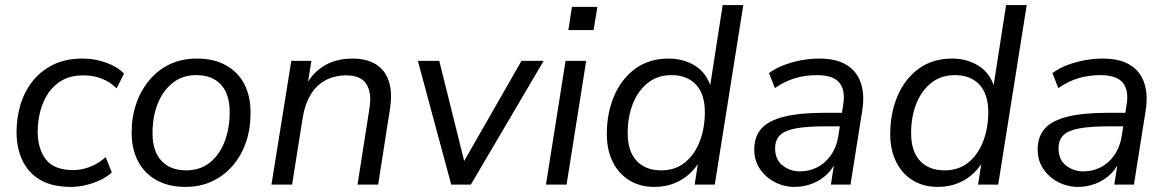

<svg xmlns="http://www.w3.org/2000/svg" viewBox="-20 -725 4585 754"><path d="M258 9Q186 9 139 -18Q92 -45 68.5 -94Q45 -143 45 -207Q45 -261 60 -312.5Q75 -364 107 -405Q139 -446 188 -470.5Q237 -495 305 -495Q353 -495 397 -479Q441 -463 467 -436L438 -378Q413 -403 380 -416Q347 -429 308 -429Q259 -429 225 -410Q191 -391 169.5 -359Q148 -327 138 -287.5Q128 -248 128 -208Q128 -140 160.5 -98.5Q193 -57 268 -57Q299 -57 332.5 -69.5Q366 -82 395 -108L419 -48Q400 -30 373 -17.5Q346 -5 316.5 2Q287 9 258 9Z M708 9Q643 9 595.5 -17Q548 -43 522.5 -91Q497 -139 497 -205Q497 -267 515.5 -319.5Q534 -372 568 -412Q602 -452 648.5 -473.5Q695 -495 754 -495Q819 -495 866.5 -469Q914 -443 939 -395.5Q964 -348 964 -281Q964 -219 946 -166.5Q928 -114 894 -74.5Q860 -35 813 -13Q766 9 708 9ZM711 -56Q766 -56 804.5 -87Q843 -118 862.5 -170Q882 -222 882 -284Q882 -356 847.5 -393Q813 -430 751 -430Q696 -430 657.5 -399Q619 -368 599 -317Q579 -266 579 -202Q579 -131 614 -93.5Q649 -56 711 -56Z M1046 0 1124 -486H1203L1185 -376H1175Q1200 -433 1248.5 -464Q1297 -495 1364 -495Q1418 -495 1454.5 -473.5Q1491 -452 1506.5 -407.5Q1522 -363 1511 -294L1465 0H1384L1430 -294Q1438 -339 1430 -369Q1422 -399 1400 -414Q1378 -429 1340 -429Q1292 -429 1256 -408.5Q1220 -388 1198.5 -351Q1177 -314 1169 -264L1127 0Z M1752 0 1621 -486H1705L1811 -60H1784L2028 -486H2115L1829 0Z M2212 -607 2226 -698H2326L2311 -607ZM2124 0 2201 -486H2282L2205 0Z M2550 9Q2494 9 2452 -16.5Q2410 -42 2386.5 -89Q2363 -136 2363 -199Q2363 -280 2391.5 -347.5Q2420 -415 2474.5 -455Q2529 -495 2606 -495Q2665 -495 2711 -466Q2757 -437 2774 -376L2767 -377L2818 -705H2899L2787 0H2708L2724 -103H2734Q2716 -69 2689.5 -44Q2663 -19 2627.5 -5Q2592 9 2550 9ZM2576 -56Q2632 -56 2670 -87Q2708 -118 2728 -170Q2748 -222 2748 -284Q2748 -356 2713 -393Q2678 -430 2617 -430Q2562 -430 2523.5 -399Q2485 -368 2465 -317Q2445 -266 2445 -202Q2445 -131 2480 -93.5Q2515 -56 2576 -56Z M3101 9Q3059 9 3022.5 -10Q2986 -29 2964 -62Q2942 -95 2942 -137Q2942 -189 2970.5 -220.5Q2999 -252 3060 -267Q3121 -282 3217 -282H3297L3289 -229H3228Q3151 -229 3106.5 -221Q3062 -213 3043 -194Q3024 -175 3024 -142Q3024 -98 3053.5 -75Q3083 -52 3121 -52Q3158 -52 3189.5 -68Q3221 -84 3243 -115.5Q3265 -147 3272 -190L3291 -312Q3301 -370 3276.5 -400Q3252 -430 3188 -430Q3143 -430 3102.5 -418Q3062 -406 3023 -379L3000 -438Q3024 -456 3056 -468.5Q3088 -481 3124.5 -488Q3161 -495 3197 -495Q3265 -495 3305.5 -469.5Q3346 -444 3361 -398Q3376 -352 3366 -290L3320 0H3243L3260 -110H3270Q3257 -70 3230.5 -43.5Q3204 -17 3170 -4Q3136 9 3101 9Z M3663 9Q3607 9 3565 -16.5Q3523 -42 3499.5 -89Q3476 -136 3476 -199Q3476 -280 3504.5 -347.5Q3533 -415 3587.5 -455Q3642 -495 3719 -495Q3778 -495 3824 -466Q3870 -437 3887 -376L3880 -377L3931 -705H4012L3900 0H3821L3837 -103H3847Q3829 -69 3802.5 -44Q3776 -19 3740.5 -5Q3705 9 3663 9ZM3689 -56Q3745 -56 3783 -87Q3821 -118 3841 -170Q3861 -222 3861 -284Q3861 -356 3826 -393Q3791 -430 3730 -430Q3675 -430 3636.5 -399Q3598 -368 3578 -317Q3558 -266 3558 -202Q3558 -131 3593 -93.5Q3628 -56 3689 -56Z M4214 9Q4172 9 4135.5 -10Q4099 -29 4077 -62Q4055 -95 4055 -137Q4055 -189 4083.5 -220.5Q4112 -252 4173 -267Q4234 -282 4330 -282H4410L4402 -229H4341Q4264 -229 4219.5 -221Q4175 -213 4156 -194Q4137 -175 4137 -142Q4137 -98 4166.5 -75Q4196 -52 4234 -52Q4271 -52 4302.5 -68Q4334 -84 4356 -115.5Q4378 -147 4385 -190L4404 -312Q4414 -370 4389.5 -400Q4365 -430 4301 -430Q4256 -430 4215.5 -418Q4175 -406 4136 -379L4113 -438Q4137 -456 4169 -468.5Q4201 -481 4237.5 -488Q4274 -495 4310 -495Q4378 -495 4418.5 -469.5Q4459 -444 4474 -398Q4489 -352 4479 -290L4433 0H4356L4373 -110H4383Q4370 -70 4343.5 -43.5Q4317 -17 4283 -4Q4249 9 4214 9Z"/></svg>

Font: Nunito Sans 12pt
Style: Italic
Weight: 400
Italic angle: -9°
Designer: Vernon Adams
Foundry: Vernon Adams
Version: Version 3.101;gftools[0.9.27]